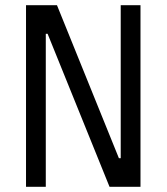

<svg xmlns="http://www.w3.org/2000/svg" viewBox="-20 -718 640 738"><path d="M163 -588H156V0H80V-698H199L437 -110H444V-698H520V0H401Z"/></svg>

Font: Lilex Nerd Font
Style: Regular
Weight: 400
Designer: Mike Abbink, Paul van der Laan, Pieter van Rosmalen, Mikhael Khrustik
Foundry: Mikhael Khrustik
Version: Version 2.400; ttfautohint (v1.8.4.7-5d5b);Nerd Fonts 3.3.0